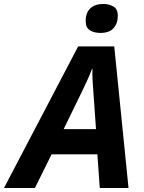

<svg xmlns="http://www.w3.org/2000/svg" viewBox="-80 -948 728 968"><path d="M-60 0 314 -714H496L568 0H423L411 -170H180L96 0ZM404 -297 391 -481Q389 -510 387 -540Q385 -570 386 -601H384Q374 -574 362 -547.5Q350 -521 335 -490L241 -297ZM426 -782Q394 -782 373 -795.5Q352 -809 352 -842Q352 -884 375.5 -906Q399 -928 441 -928Q470 -928 492 -915Q514 -902 514 -869Q514 -830 492.5 -806Q471 -782 426 -782Z"/></svg>

Font: BC Sans
Style: Bold Italic
Weight: 700
Italic angle: -12°
Designer: Monotype Design Team
Province of B.C.
Foundry: Monotype Imaging Inc.
Version: Version 2.000;GOOG;noto-source:20170915:90ef993387c0